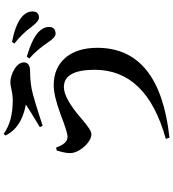

<svg xmlns="http://www.w3.org/2000/svg" viewBox="31 -892 938 1040"><g transform="rotate(-90 500.0 -372.0)"><path d="M792 -579Q748 -644 703 -682L713 -696Q808 -668 846 -633Q874 -606 874 -576Q874 -540 837 -540Q818 -540 792 -579ZM874 -671Q834 -725 784 -763L793 -776Q881 -759 923 -727Q958 -700 958 -665Q958 -630 924 -630Q905 -630 874 -671ZM221 -537Q242 -475 279 -475Q303 -475 401 -513Q500 -550 559 -550Q652 -550 707 -487Q761 -423 761 -314Q761 24 274 77L268 57Q642 -47 642 -328Q642 -495 548 -495Q486 -495 374 -397Q315 -346 294 -346Q264 -346 232 -378Q203 -408 194 -439Q184 -471 205 -534ZM286 -812 295 -821Q363 -772 474 -772Q504 -772 535 -779Q566 -785 571 -785Q609 -785 645 -763Q682 -740 682 -712Q682 -678 633 -678Q586 -678 541 -670Q493 -661 339 -610L331 -625Q426 -682 454 -701Q327 -724 286 -812Z"/></g></svg>

Font: Source Han Serif JP
Style: Bold
Weight: 700
Designer: Ryoko NISHIZUKA  (kana & ideographs); Frank Grießhammer (Latin, Greek & Cyrillic); Wenlong ZHANG  (bopomofo); Sandoll Co
Foundry: Adobe Systems Incorporated
Version: Version 1.000;PS 1;hotconv 16.6.53;makeotf.lib2.5.65590